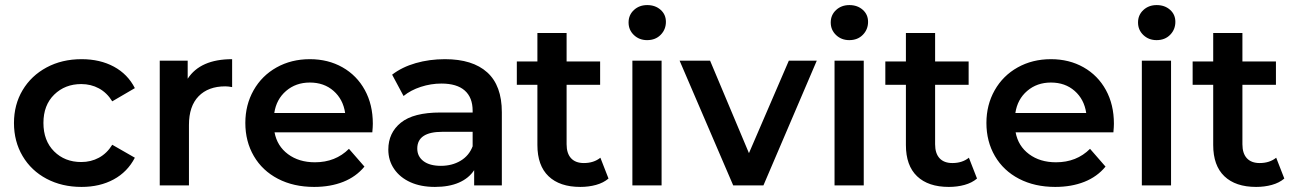

<svg xmlns="http://www.w3.org/2000/svg" viewBox="-20 -730 5096 756"><path d="M301 -497Q374 -497 428.5 -467.5Q483 -438 511 -383L422 -331Q401 -365 369.5 -382Q338 -399 300 -399Q236 -399 193.5 -357.5Q151 -316 151 -246Q151 -176 193 -134Q235 -92 300 -92Q338 -92 369.5 -109Q401 -126 422 -160L511 -109Q482 -53 427.5 -23.5Q373 6 301 6Q224 6 163.5 -26Q103 -58 69 -115.5Q35 -173 35 -245.5Q35 -318 69 -375Q103 -432 163.5 -464.5Q224 -497 301 -497Z M894 -497V-387Q879 -390 867 -390Q800 -390 762 -351Q724 -312 724 -238V0H609V-491H719V-420Q769 -497 894 -497Z M1446 -209H1061Q1071 -155 1114 -123Q1157 -91 1220 -91Q1301 -91 1354 -144L1415 -74Q1382 -34 1331.5 -14Q1281 6 1217 6Q1136 6 1074.5 -26Q1013 -58 979.5 -115.5Q946 -173 946 -246Q946 -317 978.5 -374.5Q1011 -432 1069 -464.5Q1127 -497 1200 -497Q1272 -497 1328.5 -465Q1385 -433 1416.5 -375.5Q1448 -318 1448 -243Q1448 -231 1446 -209ZM1060 -285H1339Q1331 -339 1293.5 -372Q1256 -405 1200 -405Q1145 -405 1106.5 -372Q1068 -339 1060 -285Z M1956 -288V0H1847V-60Q1826 -28 1787 -11Q1748 6 1692.5 6Q1637 6 1596 -12.5Q1555 -31 1532 -64.5Q1509 -98 1509 -141Q1509 -207 1558.5 -247Q1608 -287 1714 -287H1841V-294Q1841 -346 1810 -373.5Q1779 -401 1718 -401Q1677 -401 1637 -388Q1597 -375 1569 -352L1524 -436Q1563 -466 1617 -481.5Q1671 -497 1732 -497Q1841 -497 1898.5 -445Q1956 -393 1956 -288ZM1841 -154V-211H1722Q1623 -211 1623 -145Q1623 -114 1647.5 -95.5Q1672 -77 1716 -77Q1760 -77 1793.5 -97Q1827 -117 1841 -154Z M2376 -27Q2356 -10 2327 -2Q2298 6 2265 6Q2184 6 2140 -36Q2096 -78 2096 -159V-396H2015V-488H2096V-600H2211V-488H2343V-396H2211V-162Q2211 -126 2228.5 -107Q2246 -88 2279 -88Q2318 -88 2344 -109Z M2470 -491H2585V0H2470ZM2602 -644Q2602 -614 2581.5 -593Q2561 -572 2528 -572Q2497 -572 2476 -592Q2455 -612 2455 -641.5Q2455 -671 2476 -690.5Q2497 -710 2528.5 -710Q2560 -710 2581 -691.5Q2602 -673 2602 -644Z M3196 -491 2986 0H2867L2656 -491H2776L2929 -127L3086 -491Z M3266 -491H3381V0H3266ZM3398 -644Q3398 -614 3377.5 -593Q3357 -572 3324 -572Q3293 -572 3272 -592Q3251 -612 3251 -641.5Q3251 -671 3272 -690.5Q3293 -710 3324.5 -710Q3356 -710 3377 -691.5Q3398 -673 3398 -644Z M3827 -27Q3807 -10 3778 -2Q3749 6 3716 6Q3635 6 3591 -36Q3547 -78 3547 -159V-396H3466V-488H3547V-600H3662V-488H3794V-396H3662V-162Q3662 -126 3679.5 -107Q3697 -88 3730 -88Q3769 -88 3795 -109Z M4364 -209H3979Q3989 -155 4032 -123Q4075 -91 4138 -91Q4219 -91 4272 -144L4333 -74Q4300 -34 4249.5 -14Q4199 6 4135 6Q4054 6 3992.5 -26Q3931 -58 3897.5 -115.5Q3864 -173 3864 -246Q3864 -317 3896.5 -374.5Q3929 -432 3987 -464.5Q4045 -497 4118 -497Q4190 -497 4246.5 -465Q4303 -433 4334.5 -375.5Q4366 -318 4366 -243Q4366 -231 4364 -209ZM3978 -285H4257Q4249 -339 4211.5 -372Q4174 -405 4118 -405Q4063 -405 4024.5 -372Q3986 -339 3978 -285Z M4476 -491H4591V0H4476ZM4608 -644Q4608 -614 4587.5 -593Q4567 -572 4534 -572Q4503 -572 4482 -592Q4461 -612 4461 -641.5Q4461 -671 4482 -690.5Q4503 -710 4534.5 -710Q4566 -710 4587 -691.5Q4608 -673 4608 -644Z M5037 -27Q5017 -10 4988 -2Q4959 6 4926 6Q4845 6 4801 -36Q4757 -78 4757 -159V-396H4676V-488H4757V-600H4872V-488H5004V-396H4872V-162Q4872 -126 4889.5 -107Q4907 -88 4940 -88Q4979 -88 5005 -109Z"/></svg>

Font: Montserrat Ace
Style: Bold
Weight: 600
Designer: Julieta Ulanovsky
Foundry: Julieta Ulanovsky
Version: Version 1